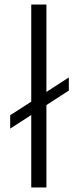

<svg xmlns="http://www.w3.org/2000/svg" viewBox="-20 -828 341 848"><path d="M25 -319 118 -379V-808H185V-422L284 -486V-428L185 -364V0H118V-320L25 -260Z"/></svg>

Font: Plata Sans Light
Style: Regular
Weight: 300
Designer: Pablo Impallari, Andres Torresi, & Cristiano Sobral
Foundry: Pablo Impallari, Andres Torresi, & Cristiano Sobral
Version: Version 1.00;December 28, 2019;FontCreator 12.0.0.2547 64-bi